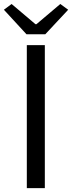

<svg xmlns="http://www.w3.org/2000/svg" viewBox="-37 -965 370 985"><path d="M100.6 0V-733.4H193V0ZM98.9 -789.2 -17 -915 22.5 -944.5 145.1 -840.7H149.7L272.4 -944.5L312.8 -915L195.3 -789.2Z"/></svg>

Font: Noto Sans TC Thin
Style: Regular
Weight: 100
Designer: Ryoko NISHIZUKA 西塚涼子 (kana, bopomofo & ideographs); Paul D. Hunt (Latin, Greek & Cyrillic); Sandoll Communications 산돌커뮤니
Foundry: Adobe
Version: Version 2.004-H2;hotconv 1.0.118;makeotfexe 2.5.65603